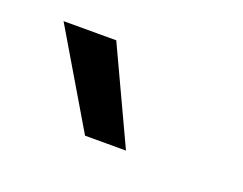

<svg xmlns="http://www.w3.org/2000/svg" viewBox="-43 -818 369 291"><g transform="rotate(20 141.5 -673.0)"><path d="M110 -597 20 -749H105L176 -597Z"/></g></svg>

Font: Bricolage Grotesque 10pt Light
Style: Regular
Weight: 300
Designer: Mathieu Triay
Foundry: Atelier Triay
Version: Version 1.000; ttfautohint (v1.8.4.7-5d5b);gftools[0.9.32]